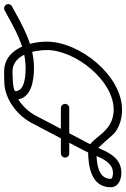

<svg xmlns="http://www.w3.org/2000/svg" viewBox="145 -756 631 962"><g transform="rotate(-90 461.0 -274.5)"><path d="M173.9 -243.5C173.9 -243.5 173.9 -243.5 173.9 -243.5C249.6 -243.1 325.4 -243.1 401.1 -243.5C412.7 -243.5 422.1 -253 422 -264.6C421.9 -276.2 412.5 -285.5 400.9 -285.5C325.3 -285.1 249.7 -285.1 174.1 -285.5C162.5 -285.5 153.1 -276.2 153 -264.6C152.9 -253 162.3 -243.5 173.9 -243.5ZM534 -569C534 -569 534 -569 534 -569C448.2 -569 364.9 -505.2 326.5 -432.1C279.8 -343.2 233.1 -254.3 186.3 -165.4C161 -117.3 142.3 -24.4 76.6 -24.4C70.3 -24.4 46.3 -26.1 46.3 -35.9C46.3 -104.9 140.1 -107.2 189.5 -107.2C199.5 -107.2 265.6 -23.5 279.5 -13.6C312.9 10.4 352.1 21 393 21C563.7 21 733.8 -191.2 733.8 -355.7C733.8 -446.7 694.8 -569.9 584.5 -569.9C543.6 -569.9 443.8 -573.8 443.8 -513C443.8 -433 540.8 -420.2 601.6 -420.2C717.8 -420.2 812.7 -477 910.9 -530.5C921.1 -536 924.9 -548.8 919.3 -559C913.8 -569.1 901 -572.9 890.8 -567.4C799.3 -517.5 709.8 -462.2 601.6 -462.2C568.6 -462.2 485.8 -465 485.8 -513C485.8 -527.1 572.3 -527.9 584.5 -527.9C667.9 -527.9 691.8 -421.2 691.8 -355.7C691.8 -214.6 540.4 -21 393 -21C269.6 -21 252.8 -149.2 189.5 -149.2C112.9 -149.2 4.3 -135.4 4.3 -35.9C4.3 3 43.9 17.6 76.6 17.6C169.6 17.6 189 -80.3 223.5 -145.8C270.2 -234.8 317 -323.7 363.7 -412.6C394.8 -471.8 463.9 -527 534 -527C545.6 -527 555 -536.4 555 -548C555 -559.6 545.6 -569 534 -569Z"/></g></svg>

Font: FRB American Cursive Guidelines Medium
Style: Italic
Weight: 500
Italic angle: -25°
Version: Version 2.0;Modular Font Editor K font №1